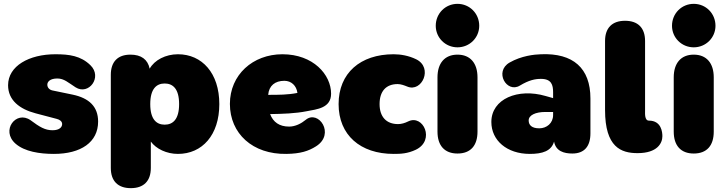

<svg xmlns="http://www.w3.org/2000/svg" viewBox="-20 -788 3774 998"><path d="M260 12C401 12 490 -49 490 -156C490 -234 443 -278 358 -296L252 -318C235 -322 226 -334 226 -348C226 -363 240 -380 278 -380C313 -380 334 -359 373 -334C441 -291 514 -387 450 -449C400 -498 340 -506 268 -506C131 -506 22 -445 22 -345C22 -267 82 -221 165 -199L275 -170C291 -166 303 -157 303 -143C303 -128 290 -111 253 -111C214 -111 186 -128 139 -163C64 -216 -18 -110 61 -41C108 0 186 12 260 12Z M660 190C727 190 764 153 764 85V-52C792 -14 846 12 905 12C1031 12 1120 -86 1120 -247C1120 -408 1030 -506 905 -506C841 -506 783 -476 758 -431C748 -479 714 -504 658 -504C592 -504 556 -467 556 -399V85C556 153 593 190 660 190ZM836 -140C793 -140 761 -168 761 -247C761 -326 793 -354 836 -354C879 -354 911 -326 911 -247C911 -168 879 -140 836 -140Z M1469 12C1542 11 1584 -3 1622 -27C1725 -91 1635 -220 1569 -165C1546 -146 1515 -130 1483 -130C1432 -130 1400 -153 1384 -195C1449 -196 1515 -198 1575 -210C1627 -220 1701 -226 1701 -301C1701 -400 1608 -506 1448 -506C1294 -506 1175 -399 1175 -248C1175 -94 1293 15 1469 12ZM1374 -295C1378 -343 1410 -368 1458 -368C1494 -368 1521 -343 1526 -305C1476 -295 1428 -295 1374 -295Z M2026 12C2062 12 2098 11 2142 -10C2243 -59 2180 -195 2102 -157C2084 -148 2066 -143 2049 -143C1988 -143 1953 -181 1953 -247C1953 -313 1986 -351 2047 -351C2064 -351 2082 -344 2097 -338C2173 -306 2233 -436 2143 -480C2104 -499 2062 -506 2026 -506C1853 -506 1740 -408 1740 -247C1740 -86 1853 12 2026 12Z M2358 10C2426 10 2462 -31 2462 -104V-386C2462 -459 2425 -504 2358 -504C2291 -504 2254 -459 2254 -386V-104C2254 -31 2291 10 2358 10ZM2358 -542C2421 -542 2471 -592 2471 -654C2471 -718 2421 -768 2358 -768C2295 -768 2245 -718 2245 -654C2245 -592 2295 -542 2358 -542Z M2734 12C2800 12 2846 -3 2860 -52C2869 -2 2912 10 2955 10C3017 10 3049 -27 3049 -95V-276C3049 -434 2959 -513 2792 -506C2757 -505 2690 -498 2629 -463C2547 -416 2614 -302 2682 -343C2730 -372 2762 -378 2792 -378C2847 -378 2855 -346 2855 -308V-278L2816 -289C2672 -331 2534 -274 2534 -154C2534 -58 2615 12 2734 12ZM2728 -162C2728 -189 2763 -206 2815 -206H2855V-190C2855 -148 2822 -121 2783 -121C2744 -121 2728 -138 2728 -162Z M3423 -80C3423 -99 3419 -161 3353 -161C3330 -161 3333 -199 3333 -212V-575C3333 -643 3296 -680 3229 -680C3162 -680 3125 -643 3125 -575V-216C3125 -23 3208 8 3294 8C3397 8 3423 -44 3423 -80Z M3586 10C3654 10 3690 -31 3690 -104V-386C3690 -459 3653 -504 3586 -504C3519 -504 3482 -459 3482 -386V-104C3482 -31 3519 10 3586 10ZM3586 -542C3649 -542 3699 -592 3699 -654C3699 -718 3649 -768 3586 -768C3523 -768 3473 -718 3473 -654C3473 -592 3523 -542 3586 -542Z"/></svg>

Font: SN Pro Black
Style: Regular
Weight: 900
Designer: Tobias Whetton
Foundry: Supernotes
Version: Version 1.001;Glyphs 3.2 (3249)